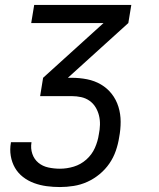

<svg xmlns="http://www.w3.org/2000/svg" viewBox="-20 -540 640 775"><path d="M222 215Q195 215 168.5 211.5Q142 208 117.5 199Q93 190 73 174.5Q53 159 40.5 137.5Q28 116 23.5 89.5Q19 63 24 36V34H107V35Q103 59 110.5 81Q118 103 135 117Q152 131 175 136Q198 141 222 141Q250 141 278 132.5Q306 124 328.5 104Q351 84 363 57Q375 30 379 2Q383 -17 383.5 -36.5Q384 -56 379.5 -74Q375 -92 365.5 -107.5Q356 -123 341 -133.5Q326 -144 307.5 -148Q289 -152 270 -152H142L154 -226L398 -447H106L118 -520H510L498 -447L254 -226H269Q301 -226 331.5 -220Q362 -214 387.5 -199Q413 -184 431 -161Q449 -138 458 -109Q467 -80 467 -48.5Q467 -17 461 14Q457 41 447.5 68.5Q438 96 421.5 120Q405 144 382 163Q359 182 332.5 194Q306 206 277.5 210.5Q249 215 222 215Z"/></svg>

Font: Iosevka Aile
Style: Italic
Weight: 400
Italic angle: -9°
Designer: Belleve Invis
Foundry: Belleve Invis
Version: Version 28.0.1; ttfautohint (v1.8.4)